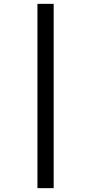

<svg xmlns="http://www.w3.org/2000/svg" viewBox="-20 -889 453 1000"><path d="M175 -869H259.5V91H175Z"/></svg>

Font: Merriweather 28pt SemiBold
Style: Italic
Weight: 600
Italic angle: -7.8°
Version: Version 2.101